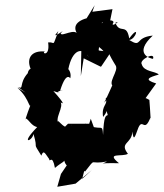

<svg xmlns="http://www.w3.org/2000/svg" viewBox="-20 -623 627 734"><path d="M367 -369 404 -424 357 -430 370 -539 393 -505 410 -588 333 -578 342 -603 303 -540 288 -477 313 -461 291 -436 289 -332 300 -400 365 -368ZM294 61 311 -4 342 -30 303 -38 354 -95 327 -169 321 -150H240L227 -137L267 -100L264 -33L213 42L199 91L269 79L331 27ZM78 -269 46 -288C100 -240 89 -194 102 -234C78 -178 70 -139 78 -171C93 -163 99 -143 122 -137C54 -67 104 -83 108 -111C128 -44 101 -87 138 -28C147 -53 153 -35 168 -15C169 2 180 -36 190 19C216 -4 233 -4 228 -23C213 13 278 39 279 19C286 -21 280 10 305 33C351 -25 317 9 389 -6C370 7 351 -1 435 1C382 -42 448 -22 469 -35C435 -79 484 -72 486 -120C491 -82 495 -97 509 -135C526 -173 532 -112 556 -176C557 -138 554 -209 551 -241C519 -261 522 -237 528 -236L577 -304C528 -319 549 -327 587 -338C575 -351 530 -348 522 -377C510 -394 575 -427 565 -398C555 -399 489 -417 564 -487C493 -480 525 -439 474 -470C501 -474 516 -533 474 -476C464 -537 438 -491 421 -536C448 -548 400 -514 413 -536C418 -541 403 -557 362 -530C342 -546 330 -550 345 -560C283 -552 250 -529 278 -489C269 -520 213 -479 212 -496C242 -523 164 -461 203 -504C178 -438 193 -464 164 -461C172 -403 136 -420 152 -426C102 -431 80 -402 97 -360C78 -353 87 -300 86 -343C51 -303 73 -280 49 -290ZM411 -269 384 -247C394 -222 367 -222 374 -176C402 -208 380 -217 392 -183C385 -180 377 -183 374 -107C371 -157 368 -116 305 -151C297 -125 312 -94 270 -81C275 -143 246 -128 260 -132C216 -139 233 -116 257 -150C232 -109 199 -176 201 -156C193 -184 236 -228 199 -242C227 -218 231 -223 184 -275L209 -267C178 -271 244 -284 210 -277C236 -360 251 -316 249 -325C254 -347 239 -362 241 -358C256 -434 295 -446 320 -404C281 -454 327 -436 349 -392C376 -421 362 -400 354 -447C399 -414 384 -394 397 -425C390 -419 440 -347 420 -374C441 -356 380 -299 421 -290C419 -336 415 -302 378 -230Z"/></svg>

Font: Asimov Aggro
Style: CondIt
Weight: 500
Designer: Google
Version: Version 2.000980; 2014